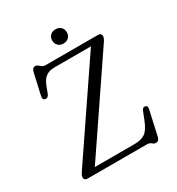

<svg xmlns="http://www.w3.org/2000/svg" viewBox="-203 -981 1038 1127"><g transform="rotate(-30 316.0 -417.5)"><path d="M553 -646.5 140 -37.5H408.5Q455.5 -37.5 482 -56.2Q508.5 -75 530.5 -132.5L551 -184Q558 -201.5 573.5 -198.5Q591 -195.5 586 -173.5L548.5 -5Q542.5 19.5 523 19.5Q510 19.5 500 9.8Q490 0 471.5 0H72.5Q47 0 47 -20Q47 -28.5 50.8 -36Q54.5 -43.5 60.5 -52.5L474.5 -662.5H225Q193 -662.5 170.2 -647Q147.5 -631.5 133 -594L115.5 -547.5Q106 -525 88 -528.5Q69.5 -531.5 75 -555.5L107.5 -700Q113.5 -726 133.5 -726Q143 -726 150.5 -719.5Q158 -713 166.5 -706.5Q175 -700 187 -700H541Q566.5 -700 566.5 -679.5Q566.5 -667 553 -646.5ZM344 -757Q321.5 -757 308 -770.8Q294.5 -784.5 294.5 -805.5Q294.5 -826 308 -839.8Q321.5 -853.5 344 -853.5Q366.5 -853.5 380 -839.8Q393.5 -826 393.5 -805.5Q393.5 -784.5 380 -770.8Q366.5 -757 344 -757Z"/></g></svg>

Font: Fraunces 9pt Soft Light
Style: Regular
Weight: 300
Version: Version 1.000;[0bf87f6ff]